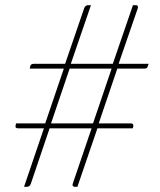

<svg xmlns="http://www.w3.org/2000/svg" viewBox="-20 -723 620 743"><path d="M357 -226.5 279.5 0H270Q264.5 0 262 -3.2Q259.5 -6.5 262 -13.5L334.5 -226.5H172L99.5 -12.5Q97 -5.5 93 -2.8Q89 0 84 0H73L150 -226.5H49Q44 -226.5 41.5 -229.2Q39 -232 40.5 -238L42 -245.5H155L227 -457.5H95L97 -466.5Q98.5 -476 111 -476H232L305.5 -690.5Q310 -703 321.5 -703H332L254 -476H416.5L494.5 -703H506Q511 -703 513 -699.5Q515 -696 512.5 -689L439 -476H555L552 -467Q550.5 -457.5 538.5 -457.5H434L362 -245.5H486.5Q497.5 -245.5 496 -234L493.5 -226.5ZM177.5 -245.5H340L412 -457.5H249.5Z"/></svg>

Font: Lato Thin
Style: Italic
Weight: 200
Italic angle: -7°
Designer: Lukasz Dziedzic
Foundry: tyPoland Lukasz Dziedzic
Version: Version 2.007; 2014-02-27